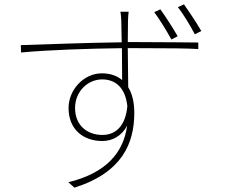

<svg xmlns="http://www.w3.org/2000/svg" viewBox="-20 -824 1040 885"><path d="M719 -781 691 -768C715 -736 748 -682 770 -642L799 -657C777 -695 742 -750 719 -781ZM828 -804 800 -791C825 -759 856 -708 878 -666L908 -681C884 -722 850 -773 828 -804ZM567 -335C560 -255 522 -202 452 -202C382 -202 326 -246 326 -326C326 -403 385 -458 451 -458C509 -458 557 -424 567 -335ZM76 -616 77 -582C204 -594 390 -600 542 -602L543 -455C519 -475 488 -486 449 -486C367 -486 296 -411 296 -326C296 -230 361 -174 452 -174C498 -174 542 -198 566 -245C549 -118 467 -26 295 16L323 41C544 -29 599 -164 599 -304C599 -351 590 -391 571 -422L569 -602H619C765 -602 844 -601 894 -598V-628C855 -628 760 -630 618 -630H569L570 -730C570 -739 572 -764 573 -770H535C536 -766 539 -743 539 -730L541 -629C373 -627 182 -619 76 -616Z"/></svg>

Font: Harano Aji Gothic KR ExtraLight
Style: Regular
Weight: 250
Foundry: Masamichi Hosoda
Version: HaranoAjiGothicKR-ExtraLight version 20220220;ttx 4.29.1